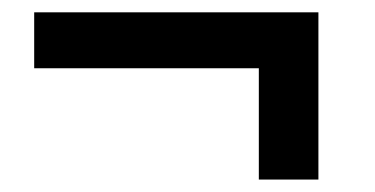

<svg xmlns="http://www.w3.org/2000/svg" viewBox="-20 -432 606 310"><path d="M494.1 -412.1V-142.1H397.9V-321.8H35.2V-412.1Z"/></svg>

Font: Montserrat-Arabic Medium
Style: Regular
Weight: 500
Designer: Mohamed Gaber
Foundry: Kief Type Foundry
Version: Version 5.008;PS 005.008;hotconv 1.0.88;makeotf.lib2.5.64775